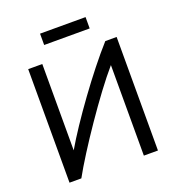

<svg xmlns="http://www.w3.org/2000/svg" viewBox="-153 -989 1021 1114"><g transform="rotate(-20 357.5 -431.5)"><path d="M158 4H85V-697H172V-164C256 -309 433 -555 561 -697H631V4H544V-555C428 -422 234 -135 158 4ZM501 -797H220V-867H501Z"/></g></svg>

Font: Repo Regular
Style: Regular
Weight: 400
Designer: Stefan Peev
Foundry: Context Ltd
Version: Version 1.502